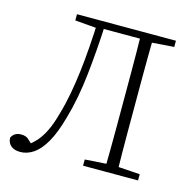

<svg xmlns="http://www.w3.org/2000/svg" viewBox="-102 -777 900 894"><g transform="rotate(15 348.5 -330.0)"><path d="M9 -38Q16 -53 28 -59.5Q40 -66 55 -66Q77 -66 88.5 -56.5Q100 -47 119 -28L115 -26H101L98 -29Q120 -45 138.5 -66.5Q157 -88 173 -121Q189 -154 203 -205Q218 -256 228 -310Q238 -364 245 -422Q252 -480 256.5 -542.5Q261 -605 264 -674H301Q298 -604 293 -539.5Q288 -475 281.5 -416Q275 -357 264.5 -301.5Q254 -246 239 -195Q218 -119 191.5 -73Q165 -27 134.5 -6.5Q104 14 71 14Q43 14 26.5 0.5Q10 -13 9 -38ZM473 0Q474 -51 474.5 -102Q475 -153 475 -205Q475 -257 475 -309V-365Q475 -417 475 -468.5Q475 -520 474.5 -571.5Q474 -623 473 -674H533Q532 -623 531.5 -571.5Q531 -520 531 -468.5Q531 -417 531 -365V-309Q531 -257 531 -205Q531 -153 531.5 -102Q532 -51 533 0ZM371 0V-30L493 -38H515L636 -30V0ZM161 -644V-674H281V-635H270ZM506 -635V-674H638V-644L514 -635ZM282 -640V-674H501V-640Z"/></g></svg>

Font: Source Serif 4 18pt Light
Style: Regular
Weight: 300
Designer: Frank Grießhammer
Foundry: Adobe Systems Incorporated
Version: Version 4.004;hotconv 1.0.116;makeotfexe 2.5.65601